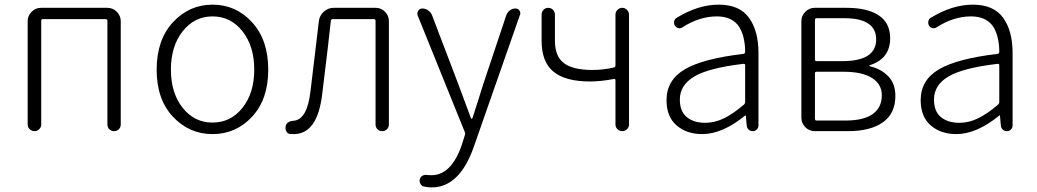

<svg xmlns="http://www.w3.org/2000/svg" viewBox="-20 -567 4483 830"><path d="M99.6 -29.3V-475.6Q99.6 -499 116.7 -516.1Q133.8 -533.2 157.2 -533.2H444.3Q467.8 -533.2 484.9 -516.1Q502 -499 502 -475.6V-29.3Q502 -16.6 493.7 -8.3Q485.4 0 473.1 0Q460.9 0 452.6 -8.3Q444.3 -16.6 444.3 -29.3V-476.6Q444.3 -484.4 436.5 -484.4H165Q158.2 -484.4 158.2 -476.6V-29.3Q158.2 -16.6 149.4 -8.3Q140.6 0 128.9 0Q117.2 0 108.4 -8.3Q99.6 -16.6 99.6 -29.3Z M657.2 -265.6Q657.2 -394.5 727.5 -470.7Q797.9 -546.9 898.9 -546.9Q1000 -546.9 1069.8 -470.7Q1139.6 -394.5 1139.6 -265.6Q1139.6 -137.7 1069.8 -62.5Q1000 12.7 898.9 12.7Q797.9 12.7 727.5 -62.5Q657.2 -137.7 657.2 -265.6ZM769.5 -101.1Q820.3 -37.1 898.9 -37.1Q977.5 -37.1 1028.3 -101.1Q1079.1 -165 1079.1 -266.1Q1079.1 -367.2 1028.3 -431.6Q977.5 -496.1 898.9 -496.1Q820.3 -496.1 769.5 -431.6Q718.8 -367.2 718.8 -266.1Q718.8 -165 769.5 -101.1Z M1250 12.7Q1242.2 12.7 1235.4 12.7Q1223.6 11.7 1217.8 1Q1213.9 -5.9 1213.9 -13.7Q1213.9 -17.6 1214.8 -21.5Q1219.7 -43 1249 -44.9Q1308.6 -49.8 1322.3 -173.8Q1329.1 -231.4 1341.8 -335.9Q1354.5 -440.4 1358.4 -475.6Q1361.3 -500 1379.9 -516.6Q1398.4 -533.2 1422.9 -533.2H1603.5Q1627.9 -533.2 1644.5 -516.1Q1661.1 -499 1661.1 -475.6V-29.3Q1661.1 -16.6 1652.8 -8.3Q1644.5 0 1632.3 0Q1620.1 0 1611.8 -8.3Q1603.5 -16.6 1603.5 -29.3V-476.6Q1603.5 -484.4 1595.7 -484.4H1418.9Q1411.1 -484.4 1410.2 -476.6Q1400.4 -383.8 1373 -161.1Q1352.5 12.7 1250 12.7Z M1845.7 243.2Q1829.1 243.2 1812.5 239.3Q1802.7 237.3 1797.4 227.5Q1792 217.8 1794.9 207Q1797.9 197.3 1806.6 192.4Q1815.4 187.5 1826.2 189.5Q1835.9 190.4 1844.7 190.4Q1932.6 190.4 1977.5 55.7L1989.3 17.6Q1992.2 10.7 1989.3 3.9L1785.2 -501Q1784.2 -504.9 1784.2 -508.8Q1784.2 -515.6 1788.1 -520.5Q1793.9 -530.3 1805.7 -530.3Q1819.3 -530.3 1831.1 -522Q1842.8 -513.7 1847.7 -501L1960.9 -204.1Q2007.8 -77.1 2015.6 -56.6Q2016.6 -53.7 2019 -53.7Q2021.5 -53.7 2022.5 -56.6Q2031.2 -83 2047.4 -134.3Q2063.5 -185.5 2069.3 -204.1L2168.9 -502Q2173.8 -514.6 2184.6 -522.5Q2195.3 -530.3 2208 -530.3Q2218.8 -530.3 2225.6 -521.5Q2229.5 -515.6 2229.5 -509.8Q2229.5 -505.9 2227.5 -502L2029.3 64.5Q1967.8 243.2 1845.7 243.2Z M2640.6 -29.3V-219.7Q2640.6 -226.6 2633.8 -225.6Q2578.1 -214.8 2530.3 -214.8Q2424.8 -214.8 2373 -256.8Q2321.3 -298.8 2321.3 -390.6V-503.9Q2321.3 -515.6 2329.6 -524.4Q2337.9 -533.2 2350.1 -533.2Q2362.3 -533.2 2370.6 -524.4Q2378.9 -515.6 2378.9 -503.9V-390.6Q2378.9 -323.2 2418 -293.9Q2457 -264.6 2541 -264.6Q2588.9 -264.6 2633.8 -275.4Q2640.6 -277.3 2640.6 -284.2V-503.9Q2640.6 -515.6 2649.4 -524.4Q2658.2 -533.2 2669.9 -533.2Q2681.6 -533.2 2690.4 -524.4Q2699.2 -515.6 2699.2 -503.9V-29.3Q2699.2 -16.6 2690.4 -8.3Q2681.6 0 2669.9 0Q2658.2 0 2649.4 -8.3Q2640.6 -16.6 2640.6 -29.3Z M3015.6 12.7Q2948.2 12.7 2904.8 -24.9Q2861.3 -62.5 2861.3 -133.8Q2861.3 -220.7 2939.9 -267.1Q3018.6 -313.5 3193.4 -334Q3201.2 -335 3201.2 -343.8Q3201.2 -374 3195.3 -399.4Q3190.4 -424.8 3177.2 -447.8Q3164.1 -470.7 3139.2 -483.4Q3114.3 -496.1 3079.1 -496.1Q3003.9 -496.1 2930.7 -449.2Q2922.9 -443.4 2913.1 -445.3Q2903.3 -447.3 2897.5 -456.1Q2892.6 -464.8 2894.5 -475.1Q2896.5 -485.4 2905.3 -490.2Q2998 -546.9 3086.9 -546.9Q3176.8 -546.9 3217.8 -490.2Q3258.8 -433.6 3258.8 -337.9V-24.4Q3258.8 -14.6 3251.5 -7.3Q3244.1 0 3234.4 0Q3223.6 0 3216.3 -6.8Q3209 -13.7 3208 -24.4L3204.1 -67.4Q3204.1 -68.4 3203.1 -68.4Q3202.1 -68.4 3201.2 -67.4Q3102.5 12.7 3015.6 12.7ZM3028.3 -36.1Q3069.3 -36.1 3108.9 -55.2Q3148.4 -74.2 3195.3 -114.3Q3201.2 -119.1 3201.2 -126V-285.2Q3201.2 -291 3195.3 -291Q3194.3 -291 3193.4 -291Q3043.9 -273.4 2981.4 -236.3Q2918.9 -199.2 2918.9 -136.7Q2918.9 -85 2949.2 -60.5Q2979.5 -36.1 3028.3 -36.1Z M3502 0Q3478.5 0 3461.4 -17.1Q3444.3 -34.2 3444.3 -57.6V-475.6Q3444.3 -499 3461.4 -516.1Q3478.5 -533.2 3502 -533.2H3639.6Q3729.5 -533.2 3778.8 -500.5Q3828.1 -467.8 3828.1 -401.4Q3828.1 -313.5 3740.2 -285.2Q3738.3 -285.2 3738.3 -283.2Q3738.3 -281.2 3741.2 -280.3Q3788.1 -269.5 3819.3 -237.8Q3850.6 -206.1 3850.6 -152.3Q3850.6 -76.2 3796.4 -38.1Q3742.2 0 3645.5 0ZM3502.9 -310.5Q3502.9 -302.7 3509.8 -302.7H3621.1Q3767.6 -302.7 3767.6 -396.5Q3767.6 -488.3 3629.9 -488.3H3509.8Q3502.9 -488.3 3502.9 -480.5ZM3502.9 -53.7Q3502.9 -45.9 3509.8 -45.9H3635.7Q3712.9 -45.9 3752.4 -73.7Q3792 -101.6 3792 -155.3Q3792 -203.1 3749.5 -230Q3707 -256.8 3627.9 -256.8H3509.8Q3502.9 -256.8 3502.9 -250Z M4114.3 12.7Q4046.9 12.7 4003.4 -24.9Q3960 -62.5 3960 -133.8Q3960 -220.7 4038.6 -267.1Q4117.2 -313.5 4292 -334Q4299.8 -335 4299.8 -343.8Q4299.8 -374 4293.9 -399.4Q4289.1 -424.8 4275.9 -447.8Q4262.7 -470.7 4237.8 -483.4Q4212.9 -496.1 4177.7 -496.1Q4102.5 -496.1 4029.3 -449.2Q4021.5 -443.4 4011.7 -445.3Q4002 -447.3 3996.1 -456.1Q3991.2 -464.8 3993.2 -475.1Q3995.1 -485.4 4003.9 -490.2Q4096.7 -546.9 4185.5 -546.9Q4275.4 -546.9 4316.4 -490.2Q4357.4 -433.6 4357.4 -337.9V-24.4Q4357.4 -14.6 4350.1 -7.3Q4342.8 0 4333 0Q4322.3 0 4314.9 -6.8Q4307.6 -13.7 4306.6 -24.4L4302.7 -67.4Q4302.7 -68.4 4301.8 -68.4Q4300.8 -68.4 4299.8 -67.4Q4201.2 12.7 4114.3 12.7ZM4127 -36.1Q4168 -36.1 4207.5 -55.2Q4247.1 -74.2 4293.9 -114.3Q4299.8 -119.1 4299.8 -126V-285.2Q4299.8 -291 4293.9 -291Q4293 -291 4292 -291Q4142.6 -273.4 4080.1 -236.3Q4017.6 -199.2 4017.6 -136.7Q4017.6 -85 4047.9 -60.5Q4078.1 -36.1 4127 -36.1Z"/></svg>

Font: Gen Jyuu Gothic P Light
Style: Regular
Weight: 200
Designer: [Source Han Sans]
Ryoko NISHIZUKA  (kana & ideographs); Paul D. Hunt (Latin, Greek & Cyrillic); Wenlong ZHANG  (bopomofo
Version: Version 1.002.20150607